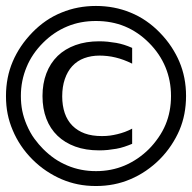

<svg xmlns="http://www.w3.org/2000/svg" viewBox="-20 -683 642 642"><path d="M300.8 -61Q268.6 -61 240.7 -66.7Q212.9 -72.3 186.5 -83.5Q160.2 -94.7 135.3 -111.3Q110.4 -127.9 88.4 -149.9Q66.9 -171.4 50.3 -196Q33.7 -220.7 22.5 -247.6Q11.2 -273.9 5.6 -301.8Q0 -329.6 0 -361.8Q0 -424.3 22.5 -477.1Q33.7 -503.4 50.3 -528.1Q66.9 -552.7 88.9 -575.2Q109.9 -596.7 134 -613.3Q158.2 -629.9 186 -641.1Q239.3 -663.1 300.8 -663.1Q362.3 -663.1 416 -641.1Q443.8 -629.9 468.3 -613Q492.7 -596.2 513.2 -575.2Q537.1 -550.8 553.5 -525.6Q569.8 -500.5 579.6 -477.1Q602.1 -424.3 602.1 -362.3Q602.1 -299.8 580.1 -248Q569.3 -222.7 552.5 -197.3Q535.6 -171.9 513.7 -149.9Q493.2 -129.4 468.3 -112.3Q443.4 -95.2 415.5 -83.5Q362.8 -61 300.8 -61ZM301.3 -110.8Q352.1 -110.8 396.5 -129.4Q419.4 -139.2 440.2 -153.3Q460.9 -167.5 478 -184.6Q494.6 -201.2 509.5 -222.7Q524.4 -244.1 533.7 -266.6Q551.8 -310.1 551.8 -361.8Q551.8 -388.2 547.1 -412.1Q542.5 -436 533.2 -458.5Q514.6 -503.4 478 -540Q441.9 -576.2 397.5 -594.7Q353.5 -612.8 300.8 -612.8Q248.5 -612.8 205.1 -594.7Q160.2 -576.2 124 -540Q86.9 -502.9 68.8 -458.5Q49.8 -413.1 49.8 -362.3Q49.8 -335.9 54.4 -312.7Q59.1 -289.6 68.8 -266.6Q80.6 -238.8 95.2 -219Q109.9 -199.2 124 -185.1Q142.6 -166.5 162.4 -152.8Q182.1 -139.2 205.6 -129.4Q227.5 -120.1 251.2 -115.5Q274.9 -110.8 301.3 -110.8ZM311.5 -180.2Q266.6 -180.2 231.7 -192.9Q196.8 -205.6 172.4 -229Q147.9 -252.4 135 -286.1Q122.1 -319.8 122.1 -361.8Q122.1 -403.3 135 -437.5Q147.9 -471.7 172.9 -496.1Q197.3 -519.5 232.4 -532.2Q267.6 -544.9 311.5 -544.9Q326.2 -544.9 340.3 -543.5Q354.5 -542 368.7 -539.6Q382.3 -537.1 394.8 -533.2Q407.2 -529.3 421.9 -522.9V-470.2Q393.1 -484.4 366.7 -490.7Q353 -494.1 339.1 -495.6Q325.2 -497.1 313 -497.1Q285.2 -497.1 261.7 -488.5Q238.3 -480 221.2 -461.4Q205.6 -444.3 196.8 -418.7Q188 -393.1 188 -360.8Q188 -330.1 196.5 -304.9Q205.1 -279.8 222.2 -262.7Q239.3 -245.6 263.4 -236.8Q287.6 -228 320.8 -228Q335.9 -228 348.1 -229.7Q360.4 -231.4 372.6 -234.4Q384.8 -237.3 397.5 -241.9Q410.2 -246.6 421.9 -252.9V-202.1Q409.2 -196.8 396 -192.4Q382.8 -188 368.7 -185.5Q354.5 -183.1 340.6 -181.6Q326.7 -180.2 311.5 -180.2Z"/></svg>

Font: Hack
Style: Regular
Weight: 400
Monospace: yes
Designer: Christopher Simpkins
Foundry: Christopher Simpkins
Version: Version 2.019; ttfautohint (v1.4.1) -l 4 -r 80 -G 350 -x 0 -